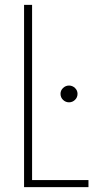

<svg xmlns="http://www.w3.org/2000/svg" viewBox="-20 -770 401 790"><path d="M79 -750H112V-29H344V0H79ZM229 -384Q229 -398 239.5 -408Q250 -418 264 -418Q278 -418 288.5 -408Q299 -398 299 -384Q299 -369 288.5 -359Q278 -349 264 -349Q250 -349 239.5 -359Q229 -369 229 -384Z"/></svg>

Font: Poiret One
Style: Regular
Weight: 400
Designer: Denis Masharov (denis.masharov@gmail.com), Cyreal (Charset Expansion)
Foundry: Denis Masharov
Version: Version 1.101